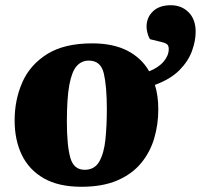

<svg xmlns="http://www.w3.org/2000/svg" viewBox="-20 -699 769 735"><path d="M292 16Q204 16 147.5 -16.5Q91 -49 63.5 -106Q36 -163 36 -238Q36 -317 65.5 -384Q95 -451 160.5 -492Q226 -533 333 -533Q413 -533 467.5 -505Q522 -477 551 -426Q588 -441 607 -464Q626 -487 626 -511Q626 -523 620.5 -528.5Q615 -534 599 -538L554 -549Q548 -559 544.5 -572.5Q541 -586 541 -597Q541 -632 565.5 -655.5Q590 -679 634 -679Q675 -679 702 -652Q729 -625 729 -577Q729 -543 715 -504Q701 -465 667 -430.5Q633 -396 573 -374Q586 -333 586 -280Q586 -223 570.5 -170Q555 -117 520.5 -75Q486 -33 429.5 -8.5Q373 16 292 16ZM304 -49Q342 -49 360 -80.5Q378 -112 383.5 -164.5Q389 -217 389 -281Q389 -368 377.5 -417.5Q366 -467 320 -467Q292 -467 273.5 -446Q255 -425 245.5 -374.5Q236 -324 236 -233Q236 -143 249 -96Q262 -49 304 -49Z"/></svg>

Font: Literata 36pt ExtraBold
Style: Italic
Weight: 800
Italic angle: -2°
Designer: Latin by Veronika Burian and Jose Scaglione. Greek by Irene Vlachou. Cyrillic by Vera Evstafieva
Foundry: TypeTogether
Version: Version 3.002